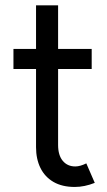

<svg xmlns="http://www.w3.org/2000/svg" viewBox="-20 -704 408 731"><path d="M117.2 -143.6V-441.4H31.2V-517.6H117.2V-683.6H201.2V-517.6H329.1V-441.4H201.2V-152.3Q201.2 -112.8 219 -91.6Q236.8 -70.3 266.6 -70.3Q285.2 -70.3 308.6 -82L340.8 -7.8Q301.8 7.8 264.6 7.8Q216.8 7.8 183.8 -11.2Q150.9 -30.3 134 -64.5Q117.2 -98.6 117.2 -143.6Z"/></svg>

Font: Reddit Sans Strawberry
Style: Regular
Weight: 400
Designer: Stephen Hutchings
Foundry: Reddit
Version: Version 1.013